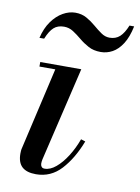

<svg xmlns="http://www.w3.org/2000/svg" viewBox="-81 -746 592 811"><g transform="rotate(10 215.0 -340.5)"><path d="M130 10Q90 10 70.2 -8.2Q50.5 -26.5 50.5 -64.5Q50.5 -69.5 51 -76.5Q51.5 -83.5 53 -88.5L134 -440.5H66V-460H242L146.5 -56.5Q145.5 -52 145 -47.2Q144.5 -42.5 144.5 -38.5Q144.5 -30.5 148.8 -25Q153 -19.5 162 -19.5Q186 -19.5 210.2 -39.8Q234.5 -60 256 -93.8Q277.5 -127.5 292.5 -168.5L311.5 -162.5Q282 -86 237.8 -38Q193.5 10 130 10ZM309.5 -546Q279 -546 256.8 -558Q234.5 -570 216 -585.5Q197.5 -601 179.2 -612.8Q161 -624.5 139.5 -624.5Q112.5 -624.5 95.8 -609.5Q79 -594.5 65 -560H45Q55 -602.5 76 -631.8Q97 -661 123.5 -676Q150 -691 176.5 -691Q204 -691 225.2 -679Q246.5 -667 264.5 -651.5Q282.5 -636 299.8 -624Q317 -612 336 -612Q362.5 -612 379.8 -627.8Q397 -643.5 410.5 -677H430.5Q420.5 -629.5 402 -600.8Q383.5 -572 359.8 -559Q336 -546 309.5 -546Z"/></g></svg>

Font: Bodoni Moda 11pt Medium
Style: Italic
Weight: 500
Italic angle: -13°
Designer: Owen Earl
Foundry: indestructible type
Version: Version 2.004